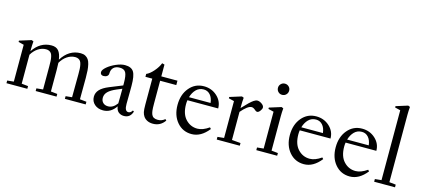

<svg xmlns="http://www.w3.org/2000/svg" viewBox="-58 -1204 3720 1693"><g transform="rotate(15 1801.5 -357.5)"><path d="M31.2 0V-24.4L90.3 -30.3V-366.7L40.5 -378.9V-391.1L147.9 -424.8L165.5 -417.5Q162.1 -379.9 162.1 -346.2V-327.1Q226.6 -424.8 330.1 -424.8Q373 -424.8 394.8 -398.7Q416.5 -372.6 423.8 -319.8Q489.3 -424.8 596.2 -424.8Q621.1 -424.8 638.7 -415.5Q656.2 -406.2 667.2 -390.6Q678.2 -375 684.3 -348.9Q690.4 -322.8 692.6 -294.4Q694.8 -266.1 694.8 -226.1Q694.8 -160.6 693.8 -30.8L754.4 -24.4V0H564.5V-24.4L622.1 -30.3Q623.5 -239.7 623.5 -240.7Q623.5 -270 622.6 -289.1Q621.6 -308.1 617.7 -326.9Q613.8 -345.7 606.9 -356.2Q600.1 -366.7 587.9 -373Q575.7 -379.4 558.1 -379.4Q519.5 -379.4 484.6 -356Q449.7 -332.5 426.8 -292Q428.7 -265.1 428.7 -226.1V-30.8L488.3 -24.4V0H297.9V-24.4L357.4 -30.3V-240.7Q357.4 -270 356.4 -289.1Q355.5 -308.1 351.6 -326.9Q347.7 -345.7 340.8 -356.2Q334 -366.7 321.8 -373Q309.6 -379.4 292 -379.4Q253.9 -379.4 219.5 -356.9Q185.1 -334.5 162.1 -294.9V-30.8L221.7 -24.4V0Z M915 11.2Q867.2 11.2 836.7 -15.6Q806.2 -42.5 806.2 -85Q806.2 -121.6 832.3 -149.7Q858.4 -177.7 914.1 -200.2L1031.2 -247.6V-271Q1031.2 -338.9 1016.4 -365Q1001.5 -391.1 962.4 -391.1Q925.8 -391.1 905.5 -371.8Q885.3 -352.5 885.3 -316.9Q885.3 -301.8 872.8 -292.2Q860.4 -282.7 840.8 -282.7Q826.7 -282.7 818.8 -290Q811 -297.4 811 -310.5Q811 -331.5 843.3 -358.9Q875.5 -386.2 920.7 -405.5Q965.8 -424.8 1001 -424.8Q1058.6 -424.8 1080.6 -389.9Q1102.5 -355 1102.5 -263.7Q1102.5 -238.8 1102.3 -211.2Q1102.1 -183.6 1101.6 -149.9Q1101.1 -116.2 1101.1 -97.7Q1100.6 -31.2 1134.8 -31.2Q1156.2 -31.2 1170.4 -56.2L1181.6 -49.3Q1163.1 11.2 1105.5 11.2Q1077.1 11.2 1056.6 -4.9Q1036.1 -21 1031.2 -56.6Q985.4 11.2 915 11.2ZM884.8 -96.7Q884.8 -68.4 902.1 -51.5Q919.4 -34.7 948.7 -34.7Q994.1 -34.7 1029.8 -83.5Q1030.3 -106 1030.8 -150.6Q1031.2 -195.3 1031.2 -217.3L984.4 -197.8Q933.1 -176.3 908.9 -152.1Q884.8 -127.9 884.8 -96.7Z M1370.6 11.2Q1339.8 11.2 1317.6 0Q1295.4 -11.2 1283.7 -28.8Q1272 -45.9 1267.3 -67.4Q1262.7 -88.9 1262.7 -135.7V-371.6H1200.2V-397.9Q1231.4 -411.1 1264.6 -449.5Q1297.9 -487.8 1312 -525.4L1334.5 -519V-411.6H1481.9V-371.6H1334.5V-167.5Q1334.5 -118.2 1337.2 -97.9Q1339.8 -77.6 1346.2 -63Q1359.4 -33.2 1402.3 -33.2Q1439.5 -33.2 1467.3 -57.1L1478 -46.4Q1438 11.2 1370.6 11.2Z M1722.7 11.2Q1641.1 11.2 1589.4 -49.6Q1537.6 -110.4 1537.6 -206.1Q1537.6 -301.3 1589.4 -363Q1641.1 -424.8 1721.7 -424.8Q1792.5 -424.8 1842.3 -379.2Q1892.1 -333.5 1892.1 -268.1H1611.3Q1608.4 -250 1608.4 -231.4Q1608.4 -142.6 1652.3 -95.5Q1696.3 -48.3 1759.8 -48.3Q1808.6 -48.3 1865.7 -88.4L1877 -76.2Q1808.1 11.2 1722.7 11.2ZM1726.6 -397Q1685.1 -397 1657.7 -369.1Q1630.4 -341.3 1617.7 -297.4H1814.9Q1809.6 -344.2 1785.9 -370.6Q1762.2 -397 1726.6 -397Z M1950.7 0V-24.4L2009.8 -30.3V-366.7L1960 -378.9V-391.1L2067.4 -424.8L2085 -417.5Q2081.5 -379.9 2081.5 -346.2V-322.3Q2147 -393.1 2175.8 -412.1Q2194.8 -424.8 2209 -424.8Q2228.5 -424.8 2249.8 -409.7Q2271 -394.5 2271 -377.4Q2271 -363.8 2257.3 -345.9Q2243.7 -328.1 2231 -328.1Q2221.7 -328.1 2211.4 -337.4Q2191.4 -356 2175.3 -356Q2139.6 -356 2081.5 -287.6V-31.2L2161.1 -24.4V0Z M2354 -581.1Q2354 -602.1 2368.9 -616.9Q2383.8 -631.8 2404.8 -631.8Q2426.3 -631.8 2441.2 -617.2Q2456.1 -602.5 2456.1 -581.1Q2456.1 -559.6 2441.2 -544.7Q2426.3 -529.8 2404.8 -529.8Q2383.3 -529.8 2368.7 -544.7Q2354 -559.6 2354 -581.1ZM2312 0V-24.4L2371.1 -30.3V-366.7L2321.3 -378.9V-391.1L2429.2 -424.8L2446.3 -417.5Q2442.9 -379.9 2442.9 -346.2V-30.8L2502.4 -24.4V0Z M2748 11.2Q2666.5 11.2 2614.7 -49.6Q2563 -110.4 2563 -206.1Q2563 -301.3 2614.7 -363Q2666.5 -424.8 2747.1 -424.8Q2817.9 -424.8 2867.7 -379.2Q2917.5 -333.5 2917.5 -268.1H2636.7Q2633.8 -250 2633.8 -231.4Q2633.8 -142.6 2677.7 -95.5Q2721.7 -48.3 2785.2 -48.3Q2834 -48.3 2891.1 -88.4L2902.3 -76.2Q2833.5 11.2 2748 11.2ZM2752 -397Q2710.4 -397 2683.1 -369.1Q2655.8 -341.3 2643.1 -297.4H2840.3Q2835 -344.2 2811.3 -370.6Q2787.6 -397 2752 -397Z M3166.5 11.2Q3085 11.2 3033.2 -49.6Q2981.4 -110.4 2981.4 -206.1Q2981.4 -301.3 3033.2 -363Q3085 -424.8 3165.5 -424.8Q3236.3 -424.8 3286.1 -379.2Q3335.9 -333.5 3335.9 -268.1H3055.2Q3052.2 -250 3052.2 -231.4Q3052.2 -142.6 3096.2 -95.5Q3140.1 -48.3 3203.6 -48.3Q3252.4 -48.3 3309.6 -88.4L3320.8 -76.2Q3252 11.2 3166.5 11.2ZM3170.4 -397Q3128.9 -397 3101.6 -369.1Q3074.2 -341.3 3061.5 -297.4H3258.8Q3253.4 -344.2 3229.7 -370.6Q3206.1 -397 3170.4 -397Z M3387.7 0V-24.4L3446.8 -30.3V-668L3397 -680.2V-692.4L3504.4 -726.1L3522 -718.8Q3518.6 -681.2 3518.6 -647.5V-30.8L3578.1 -24.4V0Z"/></g></svg>

Font: Elstob 18pt
Style: Regular
Weight: 400
Designer: Peter S. Baker
Version: Version 1.015